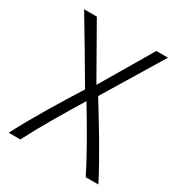

<svg xmlns="http://www.w3.org/2000/svg" viewBox="-164 -803 857 916"><g transform="rotate(30 264.0 -345.0)"><path d="M81 0C128 -92 200 -214 263 -316C325 -213 396 -92 441 0H511C449 -121 374 -243 299 -365L496 -690H432C377 -596 321 -501 265 -407L104 -690H34C100 -580 165 -471 229 -361C154 -241 79 -120 17 0Z"/></g></svg>

Font: Repo Light
Style: Regular
Weight: 300
Designer: Stefan Peev
Foundry: Context Ltd
Version: Version 001.502